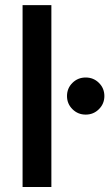

<svg xmlns="http://www.w3.org/2000/svg" viewBox="-20 -748 441 768"><path d="M185.5 -727.5V0H70.3V-727.5ZM322.8 -289.6Q291.5 -289.6 269.8 -311.3Q248 -333 248 -363.8Q248 -395 269.8 -416.5Q291.5 -438 322.8 -438Q354 -438 375.7 -416.5Q397.5 -395 397.5 -363.8Q397.5 -333 375.7 -311.3Q354 -289.6 322.8 -289.6Z"/></svg>

Font: Inter
Style: 540
Weight: 540
Designer: Rasmus Andersson
Foundry: rsms
Version: Version 4.001;git-66647c0bb